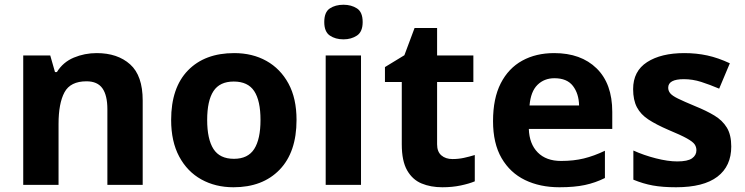

<svg xmlns="http://www.w3.org/2000/svg" viewBox="-20 -780 3143 810"><path d="M388 -556Q476 -556 529 -508.5Q582 -461 582 -356V0H433V-319Q433 -378 412 -407.5Q391 -437 345 -437Q277 -437 252 -390.5Q227 -344 227 -257V0H78V-546H192L212 -476H220Q246 -518 291.5 -537Q337 -556 388 -556Z M1231 -274Q1231 -138 1159.5 -64Q1088 10 965 10Q889 10 829.5 -23Q770 -56 736 -119.5Q702 -183 702 -274Q702 -410 773 -483Q844 -556 968 -556Q1045 -556 1104 -523Q1163 -490 1197 -427.5Q1231 -365 1231 -274ZM854 -274Q854 -193 880.5 -151.5Q907 -110 967 -110Q1026 -110 1052.5 -151.5Q1079 -193 1079 -274Q1079 -355 1052.5 -395.5Q1026 -436 966 -436Q907 -436 880.5 -395.5Q854 -355 854 -274Z M1429 -760Q1462 -760 1486 -744.5Q1510 -729 1510 -687Q1510 -646 1486 -630Q1462 -614 1429 -614Q1395 -614 1371.5 -630Q1348 -646 1348 -687Q1348 -729 1371.5 -744.5Q1395 -760 1429 -760ZM1503 -546V0H1354V-546Z M1889 -109Q1914 -109 1937 -114Q1960 -119 1983 -126V-15Q1959 -5 1923.5 2.5Q1888 10 1846 10Q1797 10 1758.5 -6Q1720 -22 1697.5 -61.5Q1675 -101 1675 -171V-434H1604V-497L1686 -547L1729 -662H1824V-546H1977V-434H1824V-171Q1824 -140 1842 -124.5Q1860 -109 1889 -109Z M2318 -556Q2431 -556 2497 -491.5Q2563 -427 2563 -308V-236H2211Q2213 -173 2248.5 -137Q2284 -101 2347 -101Q2400 -101 2443 -111.5Q2486 -122 2532 -144V-29Q2492 -9 2447.5 0.5Q2403 10 2340 10Q2258 10 2195 -20.5Q2132 -51 2096 -113Q2060 -175 2060 -269Q2060 -365 2092.5 -428.5Q2125 -492 2183 -524Q2241 -556 2318 -556ZM2319 -450Q2276 -450 2247.5 -422Q2219 -394 2214 -335H2423Q2422 -385 2397 -417.5Q2372 -450 2319 -450Z M3065 -162Q3065 -79 3006.5 -34.5Q2948 10 2832 10Q2775 10 2734 2.5Q2693 -5 2652 -22V-145Q2696 -125 2747 -112Q2798 -99 2837 -99Q2881 -99 2899.5 -112Q2918 -125 2918 -146Q2918 -160 2910.5 -171Q2903 -182 2878 -196Q2853 -210 2800 -232Q2749 -254 2716 -275.5Q2683 -297 2667 -327.5Q2651 -358 2651 -404Q2651 -480 2710 -518Q2769 -556 2867 -556Q2918 -556 2964 -546Q3010 -536 3059 -513L3014 -406Q2974 -423 2938 -434.5Q2902 -446 2865 -446Q2799 -446 2799 -410Q2799 -397 2807.5 -386.5Q2816 -376 2840.5 -364Q2865 -352 2913 -332Q2960 -313 2994 -292.5Q3028 -272 3046.5 -241.5Q3065 -211 3065 -162Z"/></svg>

Font: Noto Sans IKEA
Style: Bold
Weight: 600
Designer: Monotype Design Team
Foundry: Monotype Imaging Inc.
Version: Version 2.001